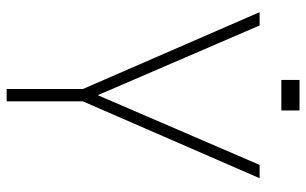

<svg xmlns="http://www.w3.org/2000/svg" viewBox="-196 -748 943 592"><g transform="rotate(90 276.0 -451.5)"><path d="M292 0H254V-235L17 -780H58L273 -281L488 -780H529L292 -235ZM282 -847H226V-903H282ZM320 -847H264V-903H320Z"/></g></svg>

Font: Tanohe Sans ExtraLight
Style: Regular
Weight: 250
Designer: Village Type and Design LLC & Cristiano Sobral
Foundry: Cooper Hewitt Smithsonian Design Museum
Version: Version 1.00;September 29, 2021;FontCreator 13.0.0.2655 64-b